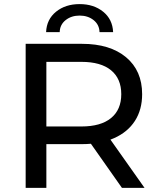

<svg xmlns="http://www.w3.org/2000/svg" viewBox="-20 -913 767 933"><path d="M104.7 -700H378.6Q514.4 -700 592.6 -634.8Q670.7 -569.6 670.7 -455.4Q670.7 -380 635.6 -325.5Q600.4 -271 534.6 -241.8Q468.9 -212.6 378.6 -212.6H160.3L205.3 -259.3V0H104.7ZM393.9 -254H502.9L682.4 0H572.6ZM160.3 -298.4H375.4Q470 -298.4 519.6 -339.3Q569.3 -380.1 569.3 -455.4Q569.3 -530.7 519.6 -571.6Q470 -612.4 375.4 -612.4H160.3L205.3 -662.4V-249.3ZM366.9 -893.1Q435.6 -893.1 481.3 -856.1Q527 -819.1 529.7 -757H463.6Q462.6 -793.1 434.9 -815.2Q407.1 -837.3 366.9 -837.3Q326.6 -837.3 298.9 -815.2Q271.1 -793.1 270.1 -757H204Q206.7 -819.1 252.4 -856.1Q298.1 -893.1 366.9 -893.1Z"/></svg>

Font: iiserrat Thin
Style: Regular
Weight: 100
Designer: Akira Ohta
Foundry: Akira Ohta
Version: Version 1.200;Glyphs 3.3.1 (3343)